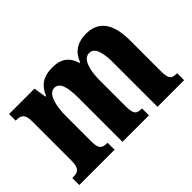

<svg xmlns="http://www.w3.org/2000/svg" viewBox="-101 -790 1031 1031"><g transform="rotate(-45 414.5 -274.5)"><path d="M13 0H281V-53H279C242 -53 224 -62 224 -118V-309C224 -391 242 -464 287 -464C328 -464 341 -415 341 -330V0H542V-53H538C502 -53 488 -62 488 -123V-321C488 -398 507 -464 551 -464C593 -464 607 -415 607 -330V0H809V-53H806C769 -53 755 -62 755 -123V-356C755 -491 703 -549 613 -549C544 -549 502 -517 482 -462H478C459 -524 419 -549 359 -549C282 -549 247 -517 225 -464H220L209 -536H16V-486H19C55 -486 76 -477 76 -420V-122C76 -62 55 -53 18 -53H13Z"/></g></svg>

Font: Noto Serif Bengali ExtraCondensed ExtraBold
Style: Regular
Weight: 800
Width: 2
Designer: Juan Bruce, Universal Thirst, Indian Type Foundry and the Monotype Design Team.
Foundry: Monotype Imaging Inc.
Version: Version 2.003